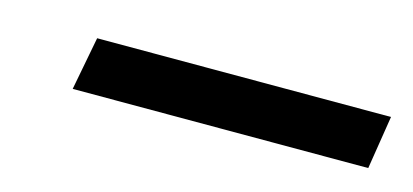

<svg xmlns="http://www.w3.org/2000/svg" viewBox="-25 -737 471 219"><g transform="rotate(15 210.0 -627.5)"><path d="M61 -596 73 -659H420L410 -596Z"/></g></svg>

Font: DM Sans 18pt
Style: Italic
Weight: 400
Italic angle: -10°
Designer: Colophon Foundry, Jonny Pinhorn
Foundry: Colophon Foundry
Version: Version 4.004;gftools[0.9.30]